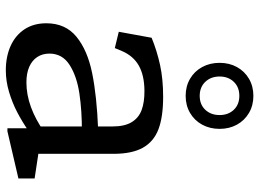

<svg xmlns="http://www.w3.org/2000/svg" viewBox="-136 -744 891 660"><g transform="rotate(90 310.0 -414.5)"><path d="M421.5 -74.7 415.2 -86.5V-355.3Q415.2 -397.3 400.2 -421.5Q385.2 -445.7 358.3 -455.5Q331.5 -465.3 292.7 -465Q239.7 -464.7 206.1 -445.7Q172.5 -426.7 155.8 -387.2L145.7 -363.2L89.7 -376.8L110.3 -489.7Q155 -508 203.8 -518.7Q252.5 -529.3 313.3 -529.3Q382.3 -529.3 424.8 -513.2Q467.3 -497 488.3 -459.7Q509.3 -422.3 509.3 -358.3V-77.3L487 -103.7L594 -87.5V-31.8L431.8 6H421.5ZM60.5 -127.7Q60.5 -193.5 106.9 -231.4Q153.3 -269.3 232 -285.3Q310.7 -301.3 424.7 -305.8L432.5 -250Q361.5 -250.3 301.9 -241.4Q242.3 -232.5 203.5 -207.6Q164.7 -182.7 164.7 -138.3Q164.7 -114.7 176.4 -96.7Q188.2 -78.7 210.3 -69Q232.5 -59.3 263.7 -59.3Q305.8 -59.3 348.6 -74.9Q391.3 -90.5 433.3 -120.2V-68.5L430.5 -66.5Q399.3 -45 366.5 -27.8Q333.7 -10.7 296.5 0.4Q259.3 11.5 222.2 11.5Q175.5 11.5 138.8 -4.8Q102.2 -21.2 81.3 -52.6Q60.5 -84 60.5 -127.7ZM196.5 -723.3Q196.5 -756.7 211 -783Q225.5 -809.3 251.3 -824.4Q277.2 -839.5 310 -839.5Q342.8 -839.5 368.7 -824.4Q394.5 -809.3 409 -783Q423.5 -756.7 423.5 -723.3Q423.5 -690 409 -663.4Q394.5 -636.8 368.7 -621.8Q342.8 -606.7 310 -606.7Q277.2 -606.7 251.3 -621.8Q225.5 -636.8 211 -663.4Q196.5 -690 196.5 -723.3ZM376 -723.3Q376 -753.2 357.9 -772.2Q339.8 -791.2 310 -791.2Q280 -791.2 261.8 -772.2Q243.5 -753.2 243.5 -723.3Q243.5 -693.5 261.8 -674.2Q280.2 -655 310 -655Q339.8 -655 357.9 -674.2Q376 -693.5 376 -723.3Z"/></g></svg>

Font: Monaspace Xenon Var
Style: Regular
Weight: 400
Designer: Riley Cran and the Lettermatic Team
Version: Version 1.000 (Monaspace Xenon Var)